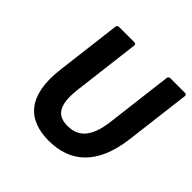

<svg xmlns="http://www.w3.org/2000/svg" viewBox="-174 -829 1017 1017"><g transform="rotate(45 334.0 -321.0)"><path d="M103 -287C76 -67 167 24 325 24C484 24 596 -67 623 -287L668 -654C669 -659 665 -666 657 -666H546C541 -666 533 -662 532 -654L486 -278C469 -140 412 -102 340 -102C269 -102 226 -139 243 -278L289 -654C290 -659 286 -666 278 -666H162C157 -666 149 -662 148 -654Z"/></g></svg>

Font: Falling Sky
Style: BdObl
Weight: 700
Designer: Paul D. Hunt
Foundry: Adobe Systems Incorporated
Version: Version 1.02